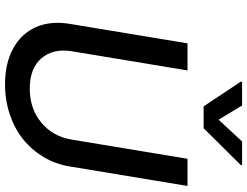

<svg xmlns="http://www.w3.org/2000/svg" viewBox="-132 -858 1001 778"><g transform="rotate(90 369.0 -468.5)"><path d="M622.9 -727.3H733L653.8 -248.9Q644.5 -192.1 615.6 -143.8Q586.6 -95.5 543.7 -61.1Q500.7 -26.6 443.2 -7.3Q385.7 12.1 321.4 12.1Q235.4 12.1 175.1 -21.3Q114.7 -54.7 89.1 -113.8Q63.6 -172.9 76 -248.9L155.2 -727.3H264.9L187.1 -257.8Q175.1 -182.5 215.7 -135.3Q256.4 -88.1 338.4 -88.1Q420.5 -88.1 476.7 -135.3Q533 -182.5 545.1 -257.8ZM407 -948.5 464.5 -853.3 552.9 -948.5H649.1L648.4 -943.2L498.9 -792.6H410.5L310.4 -943.2L311.1 -948.5Z"/></g></svg>

Font: Karasuma Gothic
Style: Medium Italic
Weight: 500
Italic angle: 9.39998°
Designer: Rasmus Andersson / Ryoko Nishizuka
Foundry: Genbu
Version: Version 1.00